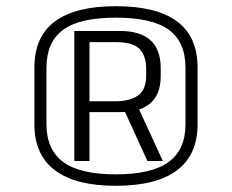

<svg xmlns="http://www.w3.org/2000/svg" viewBox="-20 -840 749 620"><path d="M354 -240Q224 -240 157.5 -290Q91 -340 91 -439V-621Q91 -722 157.5 -771Q224 -820 354 -820Q485 -820 551.5 -771Q618 -722 618 -621V-439Q618 -340 551.5 -290Q485 -240 354 -240ZM379 -489H428L506 -320H456ZM354 -277Q470 -277 524.5 -317Q579 -357 579 -439V-621Q579 -704 525.5 -743.5Q472 -783 354 -783Q237 -783 183.5 -743.5Q130 -704 130 -621V-439Q130 -357 184 -317Q238 -277 354 -277ZM220 -740H368Q433 -740 466 -710Q499 -680 499 -620V-594Q499 -536 466 -507Q433 -478 368 -478H266V-513H353Q399 -513 425.5 -531.5Q452 -550 452 -596V-619Q452 -658 431.5 -681Q411 -704 353 -704H257L269 -720V-320H220Z"/></svg>

Font: Pathway Extreme 8pt Thin 12pt Thin
Style: Regular
Weight: 250
Version: Version 1.001;gftools[0.9.26]